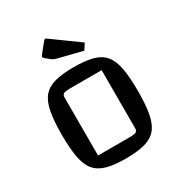

<svg xmlns="http://www.w3.org/2000/svg" viewBox="-168 -820 890 948"><g transform="rotate(-30 277.0 -346.0)"><path d="M277 10Q212 10 169.5 -1.5Q127 -13 103 -41.5Q79 -70 69.5 -121Q60 -172 60 -250Q60 -328 69.5 -379Q79 -430 103 -458.5Q127 -487 169.5 -498.5Q212 -510 277 -510Q343 -510 385.5 -498.5Q428 -487 451.5 -458.5Q475 -430 484.5 -379.5Q494 -329 494 -250Q494 -172 484.5 -121Q475 -70 451 -41.5Q427 -13 384.5 -1.5Q342 10 277 10ZM164 -72H342Q371 -72 380.5 -77Q390 -82 390 -97V-428H212Q184 -428 174 -423Q164 -418 164 -403ZM364 -554 224 -589Q210 -593 202 -599L175 -621Q168 -627 168 -632Q168 -636 175 -644L218 -697Q222 -702 226 -702Q229 -702 234 -698L386 -588Z"/></g></svg>

Font: Changa
Style: Regular
Weight: 400
Designer: Eduardo Rodriguez Tunni
Foundry: Eduardo Rodriguez Tunni
Version: Version 3.003